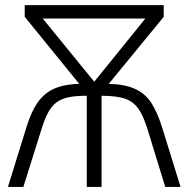

<svg xmlns="http://www.w3.org/2000/svg" viewBox="-20 -734 740 754"><path d="M77.1 -713.9V-668L291 -404.8C247.6 -403.3 212.9 -396 186.5 -382.8C133.8 -356 106 -306.6 83 -231.9L11.2 0H71.8L143.1 -227.1C175.8 -329.6 204.6 -357.9 320.8 -357.9V0H378.9V-357.9C417.5 -357.9 448.2 -354 470.7 -346.7C515.1 -331.1 537.6 -295.9 559.1 -227.1L628.9 0H689L617.2 -231.9C605 -270.5 591.3 -302.7 575.7 -327.6C543.9 -377.9 493.7 -402.3 407.2 -404.8L623 -668V-713.9ZM350.1 -413.1 147.9 -661.1H550.8Z"/></svg>

Font: Noto Reveo Sans
Style: Regular
Weight: 300
Designer: Monotype Design Team
Foundry: Monotype Imaging Inc.
Version: Version 2.007